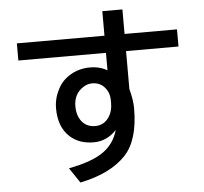

<svg xmlns="http://www.w3.org/2000/svg" viewBox="-60 -898 1119 1051"><g transform="rotate(-5 499.5 -373.0)"><path d="M540.5 -835H650.9V-700.2H939V-606H650.9V-397Q667.5 -336.9 667.5 -290Q667.5 -116.2 591.3 -34.7Q507.3 54.7 339.4 88.9L283.7 5.9Q414.6 -19 477.1 -64.5Q536.6 -107.4 557.1 -181.2Q504.4 -124 432.1 -124Q351.1 -124 301.3 -169.9Q241.7 -224.1 241.7 -327.1Q241.7 -381.3 268.1 -431.6Q284.7 -463.9 310.1 -485.4Q367.7 -534.2 447.8 -534.2Q499.5 -534.2 540.5 -509.8V-606H59.1V-700.2H540.5ZM544.4 -328.1V-346.2Q544.4 -377.4 529.8 -401.4Q502.4 -446.3 450.7 -446.3Q424.3 -446.3 401.9 -431.6Q348.1 -397.9 348.1 -328.1Q348.1 -284.2 367.7 -253.9Q395 -211.9 447.8 -211.9Q496.6 -211.9 524.9 -255.4Q544.4 -286.1 544.4 -328.1Z"/></g></svg>

Font: UDEV Gothic 35
Style: Bold
Weight: 700
Version: v2.1.0; ttfautohint (v1.8.4.7-5d5b-dirty) -l 6 -r 45 -G 200 